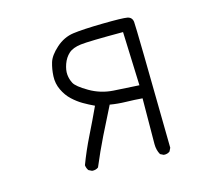

<svg xmlns="http://www.w3.org/2000/svg" viewBox="-112 -904 1224 1089"><g transform="rotate(-15 500.0 -359.5)"><path d="M719.7 44.9 700.2 35.2Q684.6 7.8 684.6 -27.3L686.5 -295.9Q639.6 -299.8 590.8 -300.8Q542 -301.8 497.1 -309.6Q456.1 -229.5 416 -147.9Q376 -66.4 340.8 17.6Q325.2 29.3 303.7 27.3L284.2 17.6Q274.4 3.9 272.5 -13.7Q301.8 -91.8 340.8 -170.4Q379.9 -249 415 -325.2Q381.8 -340.8 351.6 -358.4Q321.3 -376 293 -402.3Q264.6 -428.7 246.6 -466.8Q228.5 -504.9 230.5 -546.9Q232.4 -588.9 243.7 -626.5Q254.9 -664.1 300.8 -705.1Q346.7 -746.1 403.3 -753.9Q460 -761.7 577.1 -763.7Q694.3 -765.6 721.7 -760.3Q749 -754.9 752.4 -727.1Q755.9 -699.2 765.6 15.6L755.9 35.2Q741.2 46.9 719.7 44.9ZM688.5 -372.1 676.8 -687.5Q475.6 -687.5 427.7 -681.6Q379.9 -675.8 355.5 -653.8Q331.1 -631.8 318.8 -597.2Q306.6 -562.5 309.1 -535.6Q311.5 -508.8 324.2 -484.4Q336.9 -460 400.4 -422.9Q463.9 -385.7 538.1 -380.9Q612.3 -376 688.5 -372.1Z"/></g></svg>

Font: NaikaiFont
Style: Regular
Weight: 400
Version: Version 1.67